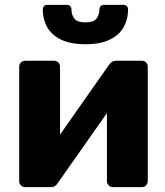

<svg xmlns="http://www.w3.org/2000/svg" viewBox="-20 -770 678 790"><path d="M83 0Q73 0 66 -7.5Q59 -15 59 -24V-495Q59 -506 66 -513Q73 -520 84 -520H202Q213 -520 220 -513Q227 -506 227 -495V-130L182 -152L429 -504Q434 -511 441 -515.5Q448 -520 457 -520H564Q574 -520 581 -513Q588 -506 588 -496V-25Q588 -15 581 -7.5Q574 0 563 0H445Q434 0 427 -7.5Q420 -15 420 -25V-379L466 -370L217 -16Q213 -9 206 -4.5Q199 0 189 0ZM332 -588Q269 -588 230 -607.5Q191 -627 173.5 -659.5Q156 -692 156 -731Q156 -739 160.5 -744.5Q165 -750 175 -750H255Q264 -750 269 -744.5Q274 -739 274 -731Q274 -710 285.5 -694Q297 -678 331 -678Q366 -678 377.5 -694Q389 -710 389 -731Q389 -739 394 -744.5Q399 -750 408 -750H488Q497 -750 502 -744.5Q507 -739 507 -731Q507 -692 489.5 -659.5Q472 -627 433 -607.5Q394 -588 332 -588Z"/></svg>

Font: Rubik Light
Style: Bold
Weight: 700
Version: Version 2.104